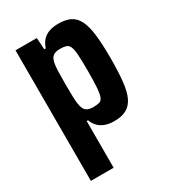

<svg xmlns="http://www.w3.org/2000/svg" viewBox="-175 -610 802 898"><g transform="rotate(-30 225.5 -161.5)"><path d="M48 195V-510H163L167 -447H175Q184 -474 199.5 -489.5Q215 -505 236.5 -511.5Q258 -518 283 -518Q322 -518 347.5 -505.5Q373 -493 388 -463Q403 -433 409 -382.5Q415 -332 415 -256Q415 -183 409.5 -131.5Q404 -80 389.5 -50Q375 -20 349.5 -6Q324 8 284 8Q257 8 236.5 1Q216 -6 201.5 -20Q187 -34 178 -57H171V195ZM231 -98Q251 -98 263.5 -101.5Q276 -105 282 -120Q288 -135 290.5 -167Q293 -199 293 -255Q293 -312 291 -343.5Q289 -375 282.5 -389.5Q276 -404 263.5 -408Q251 -412 231 -412Q207 -412 194 -402.5Q181 -393 176 -368Q173 -353 172 -327.5Q171 -302 171 -255Q171 -214 172 -187.5Q173 -161 175 -150Q179 -120 192 -109Q205 -98 231 -98Z"/></g></svg>

Font: Saira Condensed
Style: Bold
Weight: 700
Width: 3
Designer: Hector Gatti with collaboration of the Omnibus-Type team
Foundry: Omnibus-Type
Version: Version 1.101